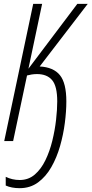

<svg xmlns="http://www.w3.org/2000/svg" viewBox="-20 -734 477 999"><path d="M82 245.1Q40.5 245.1 9.8 231.4V186Q43.9 202.6 82.5 202.6Q127.9 202.6 160.9 174.3Q193.8 146 216.3 99.6Q238.8 53.2 252.2 -1.7Q265.6 -56.6 271.7 -110.4Q277.8 -164.1 277.8 -206.5Q277.8 -285.6 251.2 -317.1Q224.6 -348.6 172.4 -348.6Q158.2 -348.6 144.5 -346.4Q130.9 -344.2 120.6 -341.3L48.3 0H2L152.8 -713.9H199.2L127.9 -376.5L382.3 -713.9H436.5L186.5 -388.2Q258.3 -384.3 291.7 -343Q325.2 -301.8 325.2 -206.1Q325.2 -155.3 317.4 -94.5Q309.6 -33.7 292.5 26.1Q275.4 85.9 247.1 135.5Q218.8 185.1 178 215.1Q137.2 245.1 82 245.1Z"/></svg>

Font: Open Sans Condensed Light
Style: Italic
Weight: 300
Width: 3
Italic angle: -12°
Designer: Monotype Design Team
Foundry: Monotype Imaging Inc.
Version: Version 3.000; ttfautohint (v1.8.4)